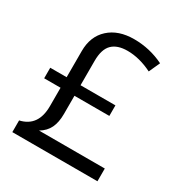

<svg xmlns="http://www.w3.org/2000/svg" viewBox="-150 -735 802 847"><g transform="rotate(30 251.5 -312.0)"><path d="M292 -624Q372.1 -624 443.4 -588.9L418 -532.7Q353 -564.9 292.5 -564.9Q240.7 -564.9 214.4 -538.8Q188 -512.7 188 -453.6V-329.6H365.7V-275.9H188V-183.1Q188 -140.6 174.3 -112.1Q160.6 -83.5 129.4 -64.9H464.4V0H30.8V-59.6Q117.2 -79.1 117.2 -182.1V-275.9H33.7V-329.6H117.2V-462.9Q117.2 -537.6 164.6 -580.8Q211.9 -624 292 -624Z"/></g></svg>

Font: XL-Viking
Style: Regular
Weight: 400
Foundry: Ascender Corporation
Version: Version 1.10 March 23, 2015